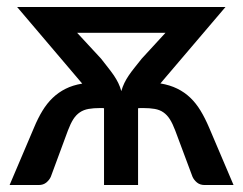

<svg xmlns="http://www.w3.org/2000/svg" viewBox="-20 -530 696 550"><path d="M275.5 -220.5 276 -220H278V0H375.5V-220H379L379.5 -220.5H389.5C402.5 -220.5 413.8 -219.7 423.2 -218C432.8 -216.3 441 -213.1 448 -208.2C455 -203.4 461.2 -196.8 466.5 -188.5C471.8 -180.2 477 -169.3 482 -156L531.5 -23.5C534.2 -17.5 538.4 -12.1 544.2 -7.2C550.1 -2.4 557.3 0 566 0H649L579 -164.5C571.3 -182.5 563.2 -198.7 554.5 -213C545.8 -227.3 536 -239.7 525 -250.2C514 -260.7 501.5 -269.4 487.5 -276.2C473.5 -283.1 457.5 -288 439.5 -291L626 -510H544.5H541.5H113H110.5H29L215.5 -290.5C197.5 -287.5 181.7 -282.6 168 -275.7C154.3 -268.9 142 -260.2 131 -249.7C120 -239.2 110.2 -226.8 101.5 -212.5C92.8 -198.2 84.8 -182.2 77.5 -164.5L7.5 0H91C99.7 0 106.9 -2.4 112.8 -7.2C118.6 -12.1 122.8 -17.5 125.5 -23.5L174.5 -156C179.5 -169.3 184.7 -180.2 190 -188.5C195.3 -196.8 201.6 -203.4 208.8 -208.2C215.9 -213.1 224.3 -216.3 233.8 -218C243.3 -219.7 254.5 -220.5 267.5 -220.5ZM269.5 -362 201 -436H454L386 -362C378.3 -352.3 371.4 -343.7 365.3 -336C359.1 -328.3 353.6 -320.9 348.8 -313.8C343.9 -306.6 339.8 -299.4 336.3 -292.3C332.8 -285.1 329.8 -277.3 327.5 -269C325.2 -277.3 322.3 -285.1 318.8 -292.3C315.3 -299.4 311.1 -306.6 306.3 -313.8C301.4 -320.9 295.9 -328.3 289.8 -336C283.6 -343.7 276.8 -352.3 269.5 -362Z"/></svg>

Font: Lato Semibold
Style: Regular
Weight: 600
Designer: Lukasz Dziedzic
Foundry: tyPoland Lukasz Dziedzic
Version: Version 2.006; 2014-01-15